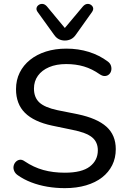

<svg xmlns="http://www.w3.org/2000/svg" viewBox="-20 -966 658 995"><path d="M316 9Q269 9 225 1.5Q181 -6 142 -21Q103 -36 72 -58Q59 -67 53.5 -80Q48 -93 50.5 -105.5Q53 -118 61.5 -127Q70 -136 82 -138Q94 -140 108 -130Q154 -99 204.5 -85Q255 -71 316 -71Q404 -71 445.5 -103Q487 -135 487 -187Q487 -230 457 -254.5Q427 -279 356 -293L250 -315Q156 -335 109.5 -381Q63 -427 63 -504Q63 -551 82 -589.5Q101 -628 136 -656Q171 -684 218.5 -699Q266 -714 324 -714Q386 -714 440.5 -697Q495 -680 539 -647Q551 -638 555 -625.5Q559 -613 556.5 -601Q554 -589 545.5 -581Q537 -573 524.5 -572Q512 -571 497 -581Q457 -609 415 -621.5Q373 -634 323 -634Q272 -634 234.5 -618Q197 -602 176.5 -573.5Q156 -545 156 -507Q156 -461 184 -435Q212 -409 278 -395L383 -374Q483 -353 531.5 -309.5Q580 -266 580 -193Q580 -147 561.5 -110Q543 -73 509 -46.5Q475 -20 426 -5.5Q377 9 316 9ZM316 -756Q299 -756 285 -763Q271 -770 260 -786L175 -904Q167 -915 169.5 -925Q172 -935 181.5 -941Q191 -947 202 -945.5Q213 -944 223 -933L316 -821L410 -933Q420 -944 431 -945.5Q442 -947 451 -941Q460 -935 462.5 -925.5Q465 -916 457 -904L373 -786Q362 -770 347.5 -763Q333 -756 316 -756Z"/></svg>

Font: Nunito Medium
Style: Regular
Weight: 500
Designer: Vernon Adams
Foundry: Vernon Adams
Version: Version 3.601